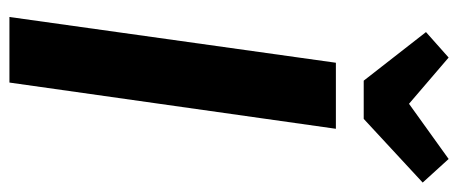

<svg xmlns="http://www.w3.org/2000/svg" viewBox="-302 -669 971 407"><g transform="rotate(90 183.5 -465.5)"><path d="M155 0H16L113 -692H253ZM367 -876 232 -751H151L48 -883L102 -931L200 -847L317 -931Z"/></g></svg>

Font: Fira Sans Compressed SemiBold
Style: Italic
Weight: 600
Width: 1
Italic angle: -8°
Designer: bBox Type GmbH & Carrois Corporate GbR & Edenspiekermann AG
Foundry: bBox Type GmbH & Carrois Corporate GbR & Edenspiekermann AG
Version: Version 4.301